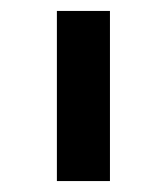

<svg xmlns="http://www.w3.org/2000/svg" viewBox="-20 -797 305 351"><path d="M181 -466H84V-777H181Z"/></svg>

Font: IBM Plex Sans JP Medm
Style: Regular
Weight: 500
Designer: Mike Abbink; Paul van der Laan; Pieter van Rosmalen; Wujin Sim; Yejin Wi; Jinhee Kim; Boomi Park; Yona Kim; Kichan Ma
Foundry: Sandoll Inc.
Version: Version 1.002